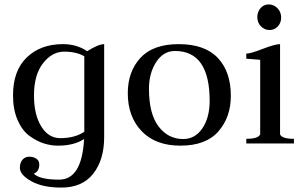

<svg xmlns="http://www.w3.org/2000/svg" viewBox="-20 -650 1373 870"><path d="M452 -450V-29Q452 74 402.5 137Q353 200 258 200Q173 200 121.5 171Q70 142 70 110Q70 87 82 73.5Q94 60 113 60Q131 60 144.5 69Q158 78 158 95Q158 127 133 137Q160 164 248 164Q351 164 361 -20Q315 10 243 10Q210 10 177.5 -0.5Q145 -11 112.5 -35Q80 -59 59.5 -106.5Q39 -154 39 -218Q39 -330 101.5 -390Q164 -450 265 -450Q328 -450 375 -418Q426 -450 452 -450ZM362 -53V-65V-395Q326 -416 271 -416Q216 -416 175 -363.5Q134 -311 134 -218Q134 -130 167 -77Q200 -24 253 -24Q319 -24 362 -53Z M655 -248Q655 -134 698.5 -77Q742 -20 810 -20Q864 -20 897 -68.5Q930 -117 930 -193Q930 -419 773 -419Q720 -419 687.5 -368.5Q655 -318 655 -248ZM797 10Q685 10 622 -55.5Q559 -121 559 -228Q559 -325 616 -387.5Q673 -450 790 -450Q908 -450 967 -387.5Q1026 -325 1026 -216Q1026 -119 969.5 -54.5Q913 10 797 10Z M1096 0V-21Q1150 -21 1159 -41V-379Q1097 -384 1096 -384V-407Q1115 -407 1170.5 -428.5Q1226 -450 1249 -450V-41Q1258 -21 1312 -21V0ZM1201 -514Q1179 -514 1162.5 -530.5Q1146 -547 1146 -573Q1146 -596 1160.5 -613Q1175 -630 1198 -630Q1220 -630 1237 -613Q1254 -596 1254 -570Q1254 -547 1239 -530.5Q1224 -514 1201 -514Z"/></svg>

Font: Judson
Style: Regular
Weight: 400
Version: Version 20110429